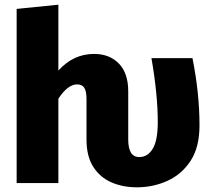

<svg xmlns="http://www.w3.org/2000/svg" viewBox="-20 -781 905 819"><path d="M564 18Q504 18 455.5 -3Q407 -24 378 -69Q349 -114 349 -186V-359Q349 -392 339.5 -406.5Q330 -421 309 -421Q269 -421 229 -360V0H51V-743L229 -761V-480Q293 -551 381 -551Q447 -551 487 -510Q527 -469 527 -391V-186Q527 -111 574 -111Q610 -111 631.5 -146.5Q653 -182 653 -260Q653 -378 626 -533H801Q831 -383 831 -246Q831 -153 793 -95Q755 -37 694 -9.5Q633 18 564 18Z"/></svg>

Font: Trujillo ExtraBold
Style: Regular
Weight: 800
Designer: Fira Sans original fonts by bBox Type GmbH, Carrois Corporate GbR, & Edenspiekermann AG / Changes by Cristiano Sobral
Foundry: Fira Sans original fonts by bBox Type GmbH, Carrois Corporate GbR, & Edenspiekermann AG / Changes by Cristiano Sobral
Version: Version 4.301;July 28, 2020;FontCreator 13.0.0.2655 64-bit